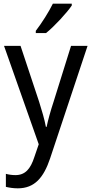

<svg xmlns="http://www.w3.org/2000/svg" viewBox="-20 -786 499 1046"><path d="M371 -756V-766H268C246 -721 208 -661 175 -618V-606H231C276 -642 346 -718 371 -756ZM2 -536 191 0 167 70C146 135 117 168 64 168C45 168 26 165 12 161V232C29 236 51 240 77 240C169 240 218 181 253 77L457 -536H367L272 -232C255 -181 241 -129 234 -95H230C222 -138 208 -184 193 -232L92 -536Z"/></svg>

Font: Noto Sans Myanmar UI SemiCondensed
Style: Regular
Weight: 400
Width: 4
Designer: Monotype Design Team
Foundry: Monotype Imaging Inc.
Version: Version 2.103